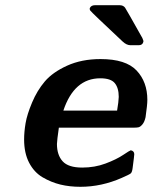

<svg xmlns="http://www.w3.org/2000/svg" viewBox="-20 -700 581 731"><path d="M71.8 -168.9Q71.8 -197.8 77.4 -231Q83 -264.2 102.1 -309.6Q121.1 -355 150.6 -389.9Q180.2 -424.8 235.6 -450Q291 -475.1 362.8 -475.1Q459 -475.1 500 -431.6Q541 -388.2 541 -319.8Q541 -300.8 534.2 -253.9Q530.3 -235.8 522.2 -226.3Q514.2 -216.8 507.1 -215.3Q500 -213.9 487.8 -213.9H204.1Q197.3 -167 196.8 -151.9Q196.8 -109.9 218.5 -85.9Q240.2 -62 293 -62Q340.8 -62 381.8 -77.4Q422.9 -92.8 448.5 -109.9Q474.1 -127 478 -127.9Q491.2 -125 491.2 -112.8Q491.2 -107.9 484.9 -60.1Q482.9 -43.9 477.5 -39.6Q472.2 -35.2 443.8 -22.9Q366.7 11.2 286.1 11.2Q245.1 11.2 210 2.7Q174.8 -5.9 142.3 -24.9Q109.9 -43.9 90.8 -80.6Q71.8 -117.2 71.8 -168.9ZM221.2 -278.8H425.8Q431.6 -313 432.1 -331.1Q432.1 -365.2 417 -383.5Q401.9 -401.9 361.8 -401.9Q262.2 -401.9 221.2 -278.8ZM321.8 -668.9Q326.7 -680.2 341.8 -680.2H435.1Q449.2 -680.2 456.1 -670.9Q460.9 -664.1 522 -555.2L525.9 -544.9V-541Q522.9 -527.8 507.8 -527.8H477.1Q461.9 -527.8 446.8 -542Q327.6 -653.8 325.2 -658.2Q320.8 -662.1 321.8 -668.9Z"/></svg>

Font: CMU Sans Serif
Style: BoldOblique
Weight: 700
Italic angle: -12°
Version: Version 0.7.0